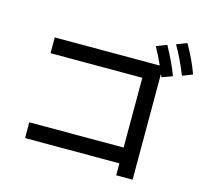

<svg xmlns="http://www.w3.org/2000/svg" viewBox="-122 -1010 1244 1164"><g transform="rotate(15 500.0 -428.0)"><path d="M914 -871Q967 -778 996 -696L933 -671Q891 -775 849 -846ZM799 -829Q855 -726 881 -654L815 -630L807 -650V15H704V-60H112V-159H704V-597H128V-696H787Q758 -760 733 -804Z"/></g></svg>

Font: IBM Plex Sans JP Medium
Style: Regular
Weight: 500
Designer: Mike Abbink; Paul van der Laan; Pieter van Rosmalen; Wujin Sim; Yejin Wi; Jinhee Kim; Boomi Park; Yona Kim; Kichan Ma
Foundry: Sandoll Inc.
Version: Version 1.001